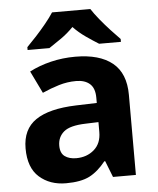

<svg xmlns="http://www.w3.org/2000/svg" viewBox="-54 -813 713 869"><g transform="rotate(-5 302.0 -378.0)"><path d="M302 -557Q412 -557 470.5 -509.5Q529 -462 529 -364V0H425L396 -74H392Q357 -30 318 -10Q279 10 211 10Q138 10 90 -32.5Q42 -75 42 -163Q42 -250 103 -291.5Q164 -333 286 -337L381 -340V-364Q381 -407 358.5 -427Q336 -447 296 -447Q256 -447 218 -435.5Q180 -424 142 -407L93 -508Q137 -531 190.5 -544Q244 -557 302 -557ZM323 -251Q251 -249 223 -225Q195 -201 195 -162Q195 -128 215 -113.5Q235 -99 267 -99Q315 -99 348 -127.5Q381 -156 381 -208V-253ZM389 -766Q403 -744 425.5 -716.5Q448 -689 472 -663Q496 -637 514 -619V-606H415Q389 -622 358 -643.5Q327 -665 301 -692Q275 -665 245 -644Q215 -623 189 -606H90V-619Q109 -638 132.5 -663.5Q156 -689 178.5 -716.5Q201 -744 215 -766Z"/></g></svg>

Font: Noto Sans Kayah Li
Style: Bold
Weight: 700
Designer: Monotype Design Team, Sérgio Martins
Foundry: Monotype Imaging Inc.
Version: Version 2.002; ttfautohint (v1.8.4.7-5d5b)